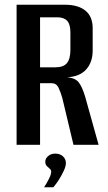

<svg xmlns="http://www.w3.org/2000/svg" viewBox="-20 -611 457 810"><path d="M50 0V-591H254Q310 -591 340.5 -566Q371 -541 371 -492V-398Q371 -349 344 -318.5Q317 -288 264 -285Q298 -282 312.5 -263Q327 -244 339 -204L396 0H290L243 -197Q236 -222 227 -241Q218 -260 198 -260H149V0ZM149 -327H213Q248 -327 262.5 -345Q277 -363 277 -400V-475Q277 -508 263.5 -523Q250 -538 222 -538H149ZM166 179Q179 159 187.5 141.5Q196 124 196 113Q196 106 190 101Q184 96 177.5 89.5Q171 83 171 71Q171 58 183 47.5Q195 37 213 37Q233 37 245.5 48.5Q258 60 258 77Q258 90 249.5 108.5Q241 127 229.5 145.5Q218 164 205 179Z"/></svg>

Font: Alumni Sans Thin SemiBold
Style: Regular
Weight: 600
Version: Version 1.018